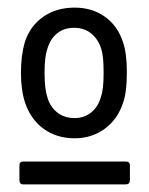

<svg xmlns="http://www.w3.org/2000/svg" viewBox="-20 -728 390 504"><path d="M46 -458Q35 -491 35 -537Q35 -582 45 -617Q59 -660 93.5 -684Q128 -708 176 -708Q222 -708 255.5 -684Q289 -660 303 -617Q313 -588 313 -538Q313 -485 303 -458Q289 -415 255 -390Q221 -365 176 -365Q129 -365 95 -389.5Q61 -414 46 -458ZM31 -294Q31 -304 41 -304H310Q321 -304 321 -294V-255Q321 -244 310 -244H41Q31 -244 31 -255ZM104 -474Q111 -448 130 -433Q149 -418 176 -418Q201 -418 219.5 -433Q238 -448 245 -474Q252 -492 252 -537Q252 -581 246 -599Q238 -625 219.5 -640Q201 -655 175 -655Q148 -655 130 -640.5Q112 -626 104 -599Q97 -579 97 -537Q97 -495 104 -474Z"/></svg>

Font: Barlow GEO Medium
Style: Regular
Weight: 500
Designer: Jeremy Tribby
Foundry: Tribby Type
Version: Version 1.408